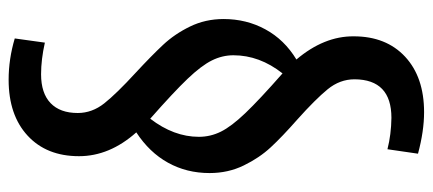

<svg xmlns="http://www.w3.org/2000/svg" viewBox="-299 -513 1003 445"><g transform="rotate(-90 202.5 -290.5)"><path d="M335.9 -757.8 326.2 -688Q287.1 -696.8 252.9 -696.8Q209 -696.8 186 -674.8Q163.1 -652.8 163.1 -611.8Q163.1 -578.6 185.5 -550.3Q208 -522 255.9 -478Q295.9 -440.9 321 -414.1Q346.2 -387.2 363.5 -351.6Q380.9 -315.9 380.9 -273.9Q380.9 -220.7 356.9 -176.8Q333 -132.8 287.1 -105Q341.3 -41 340.8 27.8Q340.8 103 293.5 147Q246.1 190.9 165 190.9Q121.1 190.9 68.8 176.8L79.1 106Q113.3 114.7 151.9 115.2Q240.7 115.2 241.2 29.8Q241.2 -4.4 218 -32.7Q194.8 -61 147.9 -103Q107.9 -138.2 83.5 -164.6Q59.1 -190.9 41.5 -227.1Q23.9 -263.2 23.9 -306.2Q23.9 -359.4 47.9 -402.6Q71.8 -445.8 118.2 -476.1Q63 -538.1 63 -608.9Q63 -684.1 110.6 -728Q158.2 -772 240.2 -772Q288.1 -772 335.9 -757.8ZM107.9 -331.1Q107.9 -304.2 119.9 -280Q131.8 -255.9 162.8 -223.4Q193.8 -190.9 254.9 -137.2Q296.9 -190.4 296.9 -251Q296.9 -276.9 284.9 -301Q272.9 -325.2 242.4 -357.2Q211.9 -389.2 149.9 -443.8Q107.9 -389.2 107.9 -331.1Z"/></g></svg>

Font: Sarala
Style: Regular
Weight: 400
Designer: Andres Torresi
Foundry: Huerta Tipografica
Version: Version 1.004;PS 001.003;hotconv 1.0.70;makeotf.lib2.5.58329